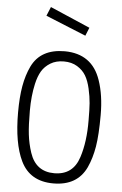

<svg xmlns="http://www.w3.org/2000/svg" viewBox="-60 -925 619 977"><g transform="rotate(5 250.0 -436.5)"><path d="M160 -883 364 -795 347 -753 141 -837ZM40 -334Q40 -412 50 -469Q60 -526 82 -572Q127 -665 250 -665Q390 -664 434 -534Q460 -459 460 -357.5Q460 -256 450 -196Q440 -136 418 -88Q372 10 250 10Q130 10 83 -88Q40 -177 40 -334ZM401 -326Q401 -380 398.5 -413Q396 -446 387 -486Q378 -526 362.5 -552Q347 -578 318.5 -595.5Q290 -613 250 -613Q210 -613 181.5 -595.5Q153 -578 137.5 -552Q122 -526 113 -486Q99 -424 99 -348.5Q99 -273 104.5 -226.5Q110 -180 125 -135Q156 -42 250 -42Q346 -42 376 -136Q402 -216 401 -326Z"/></g></svg>

Font: Lekton
Style: Regular
Weight: 400
Designer: Paolo Mazzetti, Luciano Perondi, Raffaele Flato, Elena Papassissa, Emilio Macchia, Michela Povoleri, Tobias Seemiller, R
Version: Version 34.000